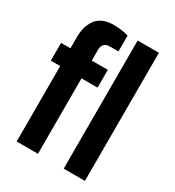

<svg xmlns="http://www.w3.org/2000/svg" viewBox="-176 -829 848 932"><g transform="rotate(30 248.5 -363.0)"><path d="M270.6 -714.6V-625.5H222.4Q180.7 -625.5 180.7 -582.5V-522.2H270.6V-422.7H180.7V0H61.3V-422.7H8.7V-522.2H61.3V-586.4Q61.3 -613.8 67.5 -637.5Q73.8 -661.2 87.3 -681.6Q100.8 -702 125.5 -713.9Q150.3 -725.9 190.3 -725.9Q230.2 -725.9 270.6 -714.6ZM324.9 -718.1H444V0H324.9Z"/></g></svg>

Font: Puralecka Narrow
Style: Bold
Weight: 700
Designer: Hector Gatti, Marcela Romero, Pablo Cosgaya and Nicolas Silva
Version: Version 1.004;PS 001.004;hotconv 1.0.70;makeotf.lib2.5.58329